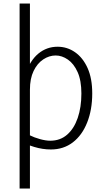

<svg xmlns="http://www.w3.org/2000/svg" viewBox="-20 -845 597 1097"><path d="M92 232V-825H151V-421L124 -420Q152 -500 199.5 -539Q247 -578 309 -578Q364 -578 409 -546.5Q454 -515 480.5 -456Q507 -397 507 -311Q507 -218 478 -145Q449 -72 396 -31.5Q343 9 271 9Q223 9 175.5 -5.5Q128 -20 96 -39L148 -73Q176 -59 209 -50Q242 -41 267 -41Q324 -41 363.5 -75.5Q403 -110 424 -171Q445 -232 445 -311Q445 -385 423.5 -433Q402 -481 368 -504.5Q334 -528 298 -528Q261 -528 227 -505.5Q193 -483 172 -439.5Q151 -396 151 -333V232Z"/></svg>

Font: Yaldevi ExtraLight Light
Style: Regular
Weight: 300
Version: Version 1.100